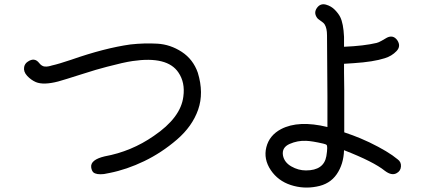

<svg xmlns="http://www.w3.org/2000/svg" viewBox="-20 -823 2040 881"><path d="M887.7 -489.3Q916 -396.5 889.2 -319.8Q862.3 -243.2 792 -182.6Q721.7 -122.1 641.6 -83.5Q561.5 -44.9 482.4 -29.3Q464.8 -25.4 457 -24.4Q421.9 -20.5 408.2 -32.2Q400.4 -40 398.4 -55.7Q394.5 -89.8 460 -105.5Q583 -127.9 685.5 -199.2Q809.6 -283.2 821.3 -379.9Q830.1 -444.3 798.8 -490.2Q748 -566.4 588.9 -543Q547.9 -537.1 470.7 -516.6Q427.7 -505.9 351.6 -481.4Q275.4 -457 247.1 -449.2Q179.7 -431.6 144.5 -446.3Q122.1 -456.1 104.5 -475.1Q86.9 -494.1 90.8 -515.6Q93.8 -531.2 107.4 -540Q138.7 -561.5 160.2 -533.2Q171.9 -518.6 186 -517.6Q200.2 -516.6 217.8 -522.5Q249 -529.3 306.6 -548.8Q460 -602.5 579.1 -619.1Q642.6 -626 702.1 -622.6Q761.7 -619.1 814 -585Q866.2 -550.8 887.7 -489.3Z M1804.7 -91.8Q1821.3 -80.1 1819.8 -59.1Q1818.4 -38.1 1799.8 -28.3Q1777.3 -15.6 1746.1 -39.1Q1694.3 -81.1 1558.6 -133.8Q1556.6 -69.3 1524.9 -23.4Q1493.2 22.5 1432.6 33.2Q1372.1 44.9 1314 25.9Q1255.9 6.8 1222.7 -42Q1188.5 -92.8 1202.1 -147.5Q1215.8 -202.1 1269.5 -230.5Q1349.6 -272.5 1482.4 -240.2Q1483.4 -310.5 1480.5 -661.1Q1480.5 -693.4 1469.7 -710.9Q1464.8 -718.8 1451.2 -727.5Q1437.5 -736.3 1433.6 -743.2Q1418.9 -765.6 1434.6 -787.1Q1450.2 -808.6 1475.6 -801.8Q1500 -794.9 1516.6 -777.8Q1533.2 -760.7 1541 -745.1Q1555.7 -715.8 1558.6 -654.3Q1558.6 -641.6 1558.6 -608.4Q1650.4 -612.3 1708 -626Q1716.8 -627.9 1731.4 -636.2Q1746.1 -644.5 1755.9 -650.4Q1784.2 -664.1 1802.7 -638.7Q1821.3 -611.3 1799.3 -588.4Q1777.3 -565.4 1745.1 -555.7Q1693.4 -539.1 1603.5 -533.2L1558.6 -530.3V-489.3Q1559.6 -462.9 1559.6 -411.1V-265.6V-215.8Q1577.1 -210 1598.6 -202.1Q1630.9 -190.4 1674.8 -169.9Q1761.7 -127.9 1804.7 -91.8ZM1477.5 -106.4Q1481.4 -129.9 1481.4 -143.6Q1481.4 -155.3 1478.5 -158.2Q1475.6 -161.1 1462.9 -164.1Q1412.1 -175.8 1384.8 -176.8Q1345.7 -178.7 1309.1 -162.6Q1272.5 -146.5 1278.3 -110.4Q1284.2 -78.1 1316.4 -59.6Q1348.6 -41 1383.8 -41Q1465.8 -41 1477.5 -106.4Z"/></svg>

Font: irohamaru Regular
Style: Regular
Weight: 400
Designer: [Source Han Sans]
Ryoko NISHIZUKA  (kana & ideographs); Paul D. Hunt (Latin, Greek & Cyrillic); Wenlong ZHANG  (bopomofo
Version: Version 1.00